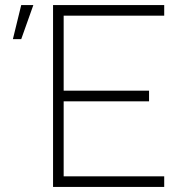

<svg xmlns="http://www.w3.org/2000/svg" viewBox="-20 -740 720 760"><path d="M190 0V-720H630V-678H232V-381H570V-339H232V-42H630V0ZM64 -720 31 -585H64L112 -720Z"/></svg>

Font: Hauora
Style: Regular
Weight: 400
Designer: Wayne Shih
Foundry: WCYS
Version: Version 1.001